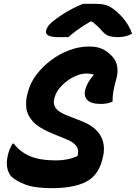

<svg xmlns="http://www.w3.org/2000/svg" viewBox="-20 -963 710 1003"><path d="M444 -720Q488 -720 514 -707.5Q540 -695 562 -673Q587 -648 592 -617Q597 -586 589 -556Q577 -514 572.5 -487.5Q568 -461 568 -432Q540 -420 508 -420Q455 -420 435.5 -441.5Q416 -463 426 -497Q436 -534 470 -572Q457 -579 432 -579Q400 -579 364.5 -561Q329 -543 301 -514Q273 -485 265 -453L263 -445Q257 -420 270 -400Q283 -380 323 -363L409 -329Q454 -311 479 -287Q504 -263 513.5 -237Q523 -211 523 -186.5Q523 -162 518 -144L514 -128Q493 -45 428 -12.5Q363 20 252 20Q162 20 112.5 1Q63 -18 40 -40Q24 -57 18 -85.5Q12 -114 21 -152Q25 -171 32 -186.5Q39 -202 46 -213H52Q84 -170 136 -147.5Q188 -125 275 -125Q304 -125 333 -131Q362 -137 385 -148L387 -158Q392 -184 377.5 -202Q363 -220 333 -233L250 -267Q180 -296 150.5 -330Q121 -364 117.5 -399Q114 -434 121 -463L125 -479Q137 -529 170 -572.5Q203 -616 248 -649.5Q293 -683 344 -701.5Q395 -720 444 -720ZM413 -943H477Q512 -943 534 -936.5Q556 -930 580 -910Q645 -858 670 -787Q638 -769 596 -769Q571 -769 552.5 -774Q534 -779 520 -794Q508 -808 495 -821Q482 -834 459 -851H453Q410 -826 382.5 -805.5Q355 -785 337 -769H292Q248 -769 233 -777.5Q218 -786 220 -800Q222 -811 230 -824Q238 -837 257 -852Q326 -907 413 -943Z"/></svg>

Font: Recursive Sn Csl St XBd
Style: Italic
Weight: 800
Italic angle: -15°
Version: Version 1.079;hotconv 1.0.112;makeotfexe 2.5.65598; ttfautoh